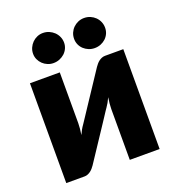

<svg xmlns="http://www.w3.org/2000/svg" viewBox="-132 -832 855 937"><g transform="rotate(-20 295.0 -363.0)"><path d="M537.5 -518.5V0H382.5V-264Q382.5 -277 384 -292.2Q385.5 -307.5 388 -323.5Q376 -296.5 362.5 -278Q361.5 -277 354.2 -266Q347 -255 335.8 -237.8Q324.5 -220.5 310.2 -199Q296 -177.5 281 -155Q246 -102.5 202.5 -36.5Q198 -30 192.2 -23.2Q186.5 -16.5 179.5 -11.2Q172.5 -6 164.5 -2.8Q156.5 0.5 147.5 0.5H52.5V-518H207.5V-254Q207.5 -241.5 206 -226Q204.5 -210.5 202 -194.5Q214 -221.5 227.5 -240Q228 -241 235.5 -252Q243 -263 254.2 -280.2Q265.5 -297.5 279.8 -319Q294 -340.5 309 -363Q344 -415.5 387.5 -481.5Q392 -488 397.8 -494.8Q403.5 -501.5 410.5 -506.8Q417.5 -512 425.5 -515.2Q433.5 -518.5 442.5 -518.5ZM490 -647.5Q490 -631.5 483.8 -617.5Q477.5 -603.5 466.5 -593.2Q455.5 -583 440.8 -577Q426 -571 409 -571Q392.5 -571 378 -577Q363.5 -583 352.5 -593.2Q341.5 -603.5 335.2 -617.5Q329 -631.5 329 -647.5Q329 -664 335.2 -678.5Q341.5 -693 352.5 -703.8Q363.5 -714.5 378 -720.8Q392.5 -727 409 -727Q426 -727 440.8 -720.8Q455.5 -714.5 466.5 -703.8Q477.5 -693 483.8 -678.5Q490 -664 490 -647.5ZM277 -647.5Q277 -631.5 270.5 -617.5Q264 -603.5 252.8 -593.2Q241.5 -583 226.8 -577Q212 -571 195 -571Q179 -571 164.8 -577Q150.5 -583 139.8 -593.2Q129 -603.5 122.5 -617.5Q116 -631.5 116 -647.5Q116 -664 122.5 -678.5Q129 -693 139.8 -703.8Q150.5 -714.5 164.8 -720.8Q179 -727 195 -727Q212 -727 226.8 -720.8Q241.5 -714.5 252.8 -703.8Q264 -693 270.5 -678.5Q277 -664 277 -647.5Z"/></g></svg>

Font: Lato
Style: Regular
Weight: 900
Designer: Lukasz Dziedzic with Adam Twardoch and Botio Nikoltchev
Foundry: tyPoland Lukasz Dziedzic
Version: Version 2.010; 2014-09-01; http://www.latofonts.com/; ttfaut